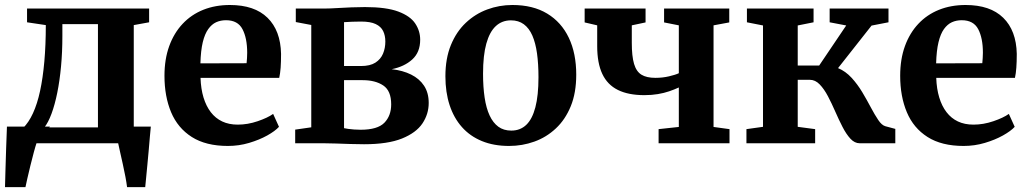

<svg xmlns="http://www.w3.org/2000/svg" viewBox="-22 -588 4223 788"><path d="M48.5 0V-61.5L72 -62Q95.5 -84.5 113.2 -123Q131 -161.5 142.5 -214.8Q154 -268 160 -335.8Q166 -403.5 166 -485L89 -496.5V-553H590V-496.5L527 -485V0ZM160 -65H380V-489H234V-440Q234 -374.5 228.5 -315.5Q223 -256.5 213 -207.2Q203 -158 189.5 -121.5Q176 -85 160 -65ZM-1.5 180Q-0.5 149.5 0.5 108Q1.5 66.5 3.2 20.5Q5 -25.5 6.5 -68.5H183L128.5 -2.5Q124 10.5 117 36.2Q110 62 102.8 91.5Q95.5 121 90 145.5Q84.5 170 82.5 180ZM499.5 180Q497.5 163 492.8 137.8Q488 112.5 482 85.5Q476 58.5 470.8 35.5Q465.5 12.5 463 0L424.5 -68.5H597Q595.5 -53 593.2 -27.8Q591 -2.5 588.5 27.2Q586 57 583 86.8Q580 116.5 577.8 141Q575.5 165.5 574 180Z M913.5 11Q823 11 765.2 -25.8Q707.5 -62.5 680.2 -127.5Q653 -192.5 653 -277Q653 -345 672.5 -398.8Q692 -452.5 727.5 -490.2Q763 -528 812.2 -547.8Q861.5 -567.5 921.5 -567.5Q1022.5 -567.5 1076 -515Q1129.5 -462.5 1131.5 -367Q1131.5 -334 1129.8 -310.2Q1128 -286.5 1124 -268.5H801Q802.5 -223.5 813.2 -188Q824 -152.5 843.2 -127.5Q862.5 -102.5 890 -89.5Q917.5 -76.5 954 -76.5Q994.5 -76.5 1035.5 -90.5Q1076.5 -104.5 1099 -120.5L1123 -67.5Q1107 -50 1074.8 -32Q1042.5 -14 1000.5 -1.5Q958.5 11 913.5 11ZM800.5 -328 990 -328.5Q991 -338.5 991.8 -349.8Q992.5 -361 992.5 -371.5Q992.5 -431.5 973.2 -468.2Q954 -505 905.5 -505Q883.5 -505 865.2 -496.8Q847 -488.5 832.8 -468.8Q818.5 -449 810.2 -414.8Q802 -380.5 800.5 -328Z M1472 4Q1446 4 1415.5 3Q1385 2 1356.8 1Q1328.5 0 1308 0H1189.5V-56L1255.5 -65.5V-485.5L1192 -497.5V-553H1313.5Q1331.5 -553 1360 -554.8Q1388.5 -556.5 1419.8 -557.8Q1451 -559 1476 -559Q1563.5 -559 1612.8 -540.5Q1662 -522 1682.2 -491.5Q1702.5 -461 1702.5 -425Q1702.5 -373.5 1670 -344Q1637.5 -314.5 1585.5 -304Q1631 -299 1665.2 -282Q1699.5 -265 1718.5 -236Q1737.5 -207 1737.5 -165.5Q1737.5 -120 1711.8 -81.5Q1686 -43 1627.8 -19.5Q1569.5 4 1472 4ZM1458 -55.5Q1527.5 -55.5 1555.5 -84.2Q1583.5 -113 1583.5 -159.5Q1583.5 -215.5 1551 -237.2Q1518.5 -259 1466.5 -259H1390V-62Q1396.5 -60.5 1407.2 -59Q1418 -57.5 1431.2 -56.5Q1444.5 -55.5 1458 -55.5ZM1390 -317H1459.5Q1497 -317 1518.8 -331Q1540.5 -345 1550 -367.8Q1559.5 -390.5 1559.5 -417.5Q1559.5 -442 1550.5 -460.5Q1541.5 -479 1520 -489.2Q1498.5 -499.5 1460 -499.5Q1441.5 -499.5 1423.8 -498.8Q1406 -498 1390 -497Z M1806 -275Q1806 -348 1828.5 -403Q1851 -458 1889.8 -494.5Q1928.5 -531 1977.8 -549.2Q2027 -567.5 2081 -567.5Q2165.5 -567.5 2223.8 -532.2Q2282 -497 2312.5 -433Q2343 -369 2343 -281.5Q2343 -207 2320.5 -152Q2298 -97 2259.2 -60.8Q2220.5 -24.5 2171 -6.8Q2121.5 11 2067.5 11Q2004.5 11 1955.8 -9Q1907 -29 1873.8 -66.5Q1840.5 -104 1823.2 -156.8Q1806 -209.5 1806 -275ZM2076.5 -52Q2113 -52 2137.8 -75.5Q2162.5 -99 2175.2 -147.5Q2188 -196 2188 -271Q2188 -325.5 2182 -368.8Q2176 -412 2162.8 -442.2Q2149.5 -472.5 2127.8 -488.5Q2106 -504.5 2075 -504.5Q2038.5 -504.5 2013 -481Q1987.5 -457.5 1974 -409.2Q1960.5 -361 1960.5 -285.5Q1960.5 -231 1967 -187.5Q1973.5 -144 1987.5 -114Q2001.5 -84 2023.2 -68Q2045 -52 2076.5 -52Z M2681 0V-58L2764 -67V-229Q2745.5 -220.5 2724.2 -213.2Q2703 -206 2678 -201.8Q2653 -197.5 2622.5 -197.5Q2557 -197.5 2514 -218.8Q2471 -240 2450 -284.5Q2429 -329 2429 -398.5V-484L2377.5 -496V-553H2627.5V-496L2571 -484V-412Q2571 -357.5 2580.2 -326Q2589.5 -294.5 2610.5 -281.5Q2631.5 -268.5 2668 -268.5Q2697.5 -268.5 2724 -274.8Q2750.5 -281 2764 -287.5V-484L2703.5 -496V-553H2971V-496L2906.5 -484V-67L2972 -58V0Z M3041.5 0V-58L3109.5 -67.5V-483.5L3043.5 -496.5V-553H3317V-496.5L3252 -483.5V-319H3340L3451 -483.5L3383 -496.5V-553H3624.5V-496.5L3555 -483L3417.5 -308.5Q3448.5 -295.5 3473 -268.8Q3497.5 -242 3516.8 -209.8Q3536 -177.5 3552 -147.2Q3568 -117 3582.5 -95.5Q3597 -74 3611.5 -70L3652.5 -59V0H3506.5Q3485.5 0 3468.2 -18.8Q3451 -37.5 3435.8 -67.2Q3420.5 -97 3406 -130.2Q3391.5 -163.5 3376 -193Q3360.5 -222.5 3342.2 -241.5Q3324 -260.5 3301.5 -260.5H3252V-67.5L3323.5 -58V0Z M3933 11Q3842.5 11 3784.8 -25.8Q3727 -62.5 3699.8 -127.5Q3672.5 -192.5 3672.5 -277Q3672.5 -345 3692 -398.8Q3711.5 -452.5 3747 -490.2Q3782.5 -528 3831.8 -547.8Q3881 -567.5 3941 -567.5Q4042 -567.5 4095.5 -515Q4149 -462.5 4151 -367Q4151 -334 4149.2 -310.2Q4147.5 -286.5 4143.5 -268.5H3820.5Q3822 -223.5 3832.8 -188Q3843.5 -152.5 3862.8 -127.5Q3882 -102.5 3909.5 -89.5Q3937 -76.5 3973.5 -76.5Q4014 -76.5 4055 -90.5Q4096 -104.5 4118.5 -120.5L4142.5 -67.5Q4126.5 -50 4094.2 -32Q4062 -14 4020 -1.5Q3978 11 3933 11ZM3820 -328 4009.5 -328.5Q4010.5 -338.5 4011.2 -349.8Q4012 -361 4012 -371.5Q4012 -431.5 3992.8 -468.2Q3973.5 -505 3925 -505Q3903 -505 3884.8 -496.8Q3866.5 -488.5 3852.2 -468.8Q3838 -449 3829.8 -414.8Q3821.5 -380.5 3820 -328Z"/></svg>

Font: Merriweather 24pt
Style: Bold
Weight: 700
Designer: Eben Sorkin
Foundry: Eben Sorkin
Version: Version 2.100